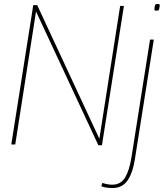

<svg xmlns="http://www.w3.org/2000/svg" viewBox="-20 -730 836 970"><path d="M37 0 148 -704H168L482 -29L587 -700H606L495 4H477L162 -672L57 0ZM777 -710Q788 -710 787 -702Q785 -684 782.5 -680Q780 -676 770 -676Q765 -676 762.5 -677Q760 -678 760 -684Q762 -703 764.5 -706.5Q767 -710 777 -710ZM757 -530 662 71Q651 143 624.5 181.5Q598 220 549 220Q537 220 520.5 218Q504 216 492 211L497 194Q512 199 524 201Q536 203 547 203Q591 203 612.5 166Q634 129 644 66L738 -530Z"/></svg>

Font: Georama Thin
Style: Italic
Weight: 100
Italic angle: -9°
Designer: Jean-Baptiste Levee
Foundry: Production Type
Version: Version 1.000